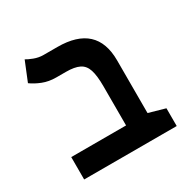

<svg xmlns="http://www.w3.org/2000/svg" viewBox="-141 -745 868 878"><g transform="rotate(-30 293.0 -306.0)"><path d="M548.3 -93.8V0H59.6V-118.2H349.1V-325.2Q349.1 -380.9 339.1 -411.9Q329.1 -442.9 304 -455.3Q278.8 -467.8 233.9 -467.8H182.6Q143.6 -467.8 111.6 -480.5Q79.6 -493.2 57.1 -509.8L98.6 -611.8Q109.9 -604.5 134 -595.2Q158.2 -585.9 183.6 -585.9H256.3Q462.4 -585.9 462.4 -396.5V-118.2Z"/></g></svg>

Font: Cascadia Mono NF SemiBold
Style: Regular
Weight: 600
Monospace: yes
Designer: Aaron Bell
Foundry: Saja Typeworks
Version: Version 2404.023; ttfautohint (v1.8.4)